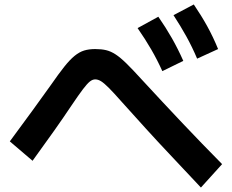

<svg xmlns="http://www.w3.org/2000/svg" viewBox="-20 -838 1040 861"><path d="M708 -519Q685 -570 658 -616.5Q631 -663 597 -712L690 -763Q724 -714 751 -666.5Q778 -619 802 -565ZM864 -575Q842 -627 816 -674Q790 -721 758 -770L849 -818Q883 -768 909.5 -720Q936 -672 958 -618ZM881 3Q809 -74 748 -138.5Q687 -203 633.5 -262Q580 -321 527 -380Q490 -422 468.5 -443.5Q447 -465 433.5 -473.5Q420 -482 407 -482Q395 -482 383 -472.5Q371 -463 352 -438Q333 -413 300 -364Q266 -313 224 -253.5Q182 -194 126 -117L24 -204Q81 -281 126.5 -343.5Q172 -406 209 -458Q243 -507 268 -538.5Q293 -570 314.5 -587.5Q336 -605 357.5 -611.5Q379 -618 407 -618Q435 -618 456 -613Q477 -608 498.5 -594Q520 -580 547.5 -553Q575 -526 615 -482Q710 -379 797.5 -286.5Q885 -194 976 -102Z"/></svg>

Font: M PLUS 2
Style: Bold
Weight: 700
Designer: Coji Morishita
Foundry: UNDERFOREST DESIGN
Version: Version 1.001